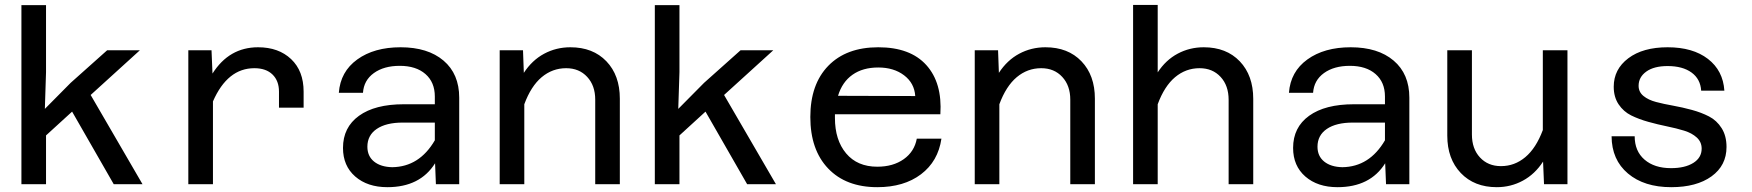

<svg xmlns="http://www.w3.org/2000/svg" viewBox="-20 -756 7189 788"><path d="M67.9 0V-734.9H168.9V-460L164.1 -309.1L270 -416L419.9 -549.8H554.2L352.1 -366.2L564.9 0H446.8L275.9 -297.9L168.9 -200.2V0Z M752.9 0V-549.8H848.1L852.1 -454.1Q920.4 -562 1039.1 -562Q1123.5 -562 1174.8 -513.4Q1226.1 -464.8 1226.1 -379.9V-314H1125V-379.9Q1125 -424.3 1098.4 -450.2Q1071.8 -476.1 1023.9 -476.1Q913.6 -476.1 854 -339.8V0Z M1569.8 12.2Q1488.3 12.2 1438 -31.5Q1387.7 -75.2 1387.7 -148.9Q1387.7 -233.4 1453.4 -280.8Q1519 -328.1 1636.7 -328.1H1764.6V-359.9Q1764.6 -418.5 1726.1 -452.1Q1687.5 -485.8 1620.6 -485.8Q1555.7 -485.8 1514.4 -456.1Q1473.1 -426.3 1469.7 -375H1370.6Q1377 -461.9 1446.3 -512Q1515.6 -562 1624 -562Q1735.8 -562 1800.3 -507.3Q1864.7 -452.6 1864.7 -355V0H1769L1765.6 -85.9Q1704.1 12.2 1569.8 12.2ZM1487.8 -153.8Q1487.8 -115.2 1515.1 -93Q1542.5 -70.8 1589.8 -69.8Q1701.2 -71.3 1764.6 -180.2V-252.9H1632.8Q1564.5 -252.9 1526.1 -226.8Q1487.8 -200.7 1487.8 -153.8Z M2030.8 0V-549.8H2126.5L2129.9 -457Q2163.6 -508.8 2213.1 -535.4Q2262.7 -562 2320.8 -562Q2413.6 -562 2468.8 -504.4Q2523.9 -446.8 2523.9 -351.1V0H2422.9V-347.2Q2422.9 -404.8 2389.9 -440.4Q2356.9 -476.1 2303.7 -476.1Q2247.1 -476.1 2203.1 -439.2Q2159.2 -402.3 2131.8 -328.1V0Z M2667.5 0V-734.9H2768.6V-460L2763.7 -309.1L2869.6 -416L3019.5 -549.8H3153.8L2951.7 -366.2L3164.6 0H3046.4L2875.5 -297.9L2768.6 -200.2V0Z M3580.6 12.2Q3452.1 12.2 3378.9 -64.5Q3305.7 -141.1 3305.7 -275.9Q3305.7 -410.2 3379.6 -486.1Q3453.6 -562 3584.5 -562Q3715.8 -562 3781.7 -489Q3847.7 -416 3839.4 -287.1H3406.7V-272Q3406.7 -181.2 3452.6 -126.5Q3498.5 -71.8 3580.6 -71.8Q3645.5 -71.8 3689.2 -102.8Q3732.9 -133.8 3742.7 -187H3843.8Q3830.1 -93.8 3760 -40.8Q3689.9 12.2 3580.6 12.2ZM3584.5 -479Q3521 -479 3478.8 -449.2Q3436.5 -419.4 3419.4 -362.8L3736.3 -361.8Q3732.9 -414.6 3690.7 -446.8Q3648.4 -479 3584.5 -479Z M3980.5 0V-549.8H4076.2L4079.6 -457Q4113.3 -508.8 4162.8 -535.4Q4212.4 -562 4270.5 -562Q4363.3 -562 4418.5 -504.4Q4473.6 -446.8 4473.6 -351.1V0H4372.6V-347.2Q4372.6 -404.8 4339.6 -440.4Q4306.6 -476.1 4253.4 -476.1Q4196.8 -476.1 4152.8 -439.2Q4108.9 -402.3 4081.5 -328.1V0Z M4630.4 0V-735.8H4731.4V-459Q4764.6 -509.8 4813.7 -535.9Q4862.8 -562 4920.4 -562Q5013.2 -562 5068.4 -504.2Q5123.5 -446.3 5123.5 -350.1V0H5022.5V-346.2Q5022.5 -404.8 4989.5 -440.4Q4956.5 -476.1 4903.3 -476.1Q4846.7 -476.1 4802.7 -439.2Q4758.8 -402.3 4731.4 -328.1V0Z M5469.2 12.2Q5387.7 12.2 5337.4 -31.5Q5287.1 -75.2 5287.1 -148.9Q5287.1 -233.4 5352.8 -280.8Q5418.5 -328.1 5536.1 -328.1H5664.1V-359.9Q5664.1 -418.5 5625.5 -452.1Q5586.9 -485.8 5520 -485.8Q5455.1 -485.8 5413.8 -456.1Q5372.6 -426.3 5369.1 -375H5270Q5276.4 -461.9 5345.7 -512Q5415 -562 5523.4 -562Q5635.3 -562 5699.7 -507.3Q5764.2 -452.6 5764.2 -355V0H5668.5L5665 -85.9Q5603.5 12.2 5469.2 12.2ZM5387.2 -153.8Q5387.2 -115.2 5414.6 -93Q5441.9 -70.8 5489.3 -69.8Q5600.6 -71.3 5664.1 -180.2V-252.9H5532.2Q5463.9 -252.9 5425.5 -226.8Q5387.2 -200.7 5387.2 -153.8Z M6021 -549.8V-204.1Q6021 -145.5 6054 -109.9Q6086.9 -74.2 6140.1 -74.2Q6196.3 -74.2 6240.2 -111.1Q6284.2 -147.9 6312 -222.2V-549.8H6413.1V0H6316.9L6313 -92.8Q6279.8 -41.5 6230.2 -14.6Q6180.7 12.2 6123 12.2Q6030.8 12.2 5975.3 -45.9Q5919.9 -104 5919.9 -199.2V-549.8Z M6838.9 12.2Q6728 12.2 6661.4 -43.9Q6594.7 -100.1 6594.2 -196.8H6689Q6689 -135.7 6729.5 -100.8Q6770 -65.9 6837.9 -65.9Q6895.5 -65.9 6929.7 -87.4Q6963.9 -108.9 6963.9 -146Q6963.9 -173.3 6943.8 -191.7Q6923.8 -210 6892.1 -219.7Q6860.4 -229.5 6822 -237.3Q6783.7 -245.1 6745.1 -255.9Q6706.5 -266.6 6674.8 -282.2Q6643.1 -297.9 6623 -327.9Q6603 -357.9 6603 -399.9Q6603 -471.7 6662.8 -516.8Q6722.7 -562 6824.2 -562Q6927.7 -562 6989.7 -514.2Q7051.8 -466.3 7057.1 -383.8H6961.9Q6959 -431.6 6922.4 -458.3Q6885.7 -484.9 6824.2 -484.9Q6768.1 -484.9 6736.6 -462.2Q6705.1 -439.5 6705.1 -403.8Q6705.1 -378.4 6725.1 -362.1Q6745.1 -345.7 6776.9 -337.4Q6808.6 -329.1 6846.9 -322.3Q6885.3 -315.4 6923.8 -304.9Q6962.4 -294.4 6994.1 -278.1Q7025.9 -261.7 7045.9 -230Q7065.9 -198.2 7065.9 -152.8Q7065.9 -76.7 7004.4 -32.2Q6942.9 12.2 6838.9 12.2Z"/></svg>

Font: Azeret Mono
Style: Regular
Weight: 400
Designer: Martin Vácha
Foundry: Displaay
Version: Version 1.002